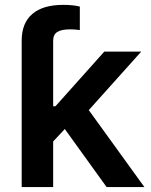

<svg xmlns="http://www.w3.org/2000/svg" viewBox="-20 -754 609 774"><path d="M67.4 0V-589.8Q67.4 -661.1 110.4 -697.8Q153.3 -734.4 234.9 -734.4Q275.4 -734.4 301.8 -727.5V-632.8Q281.2 -635.7 263.7 -635.7Q227.1 -635.7 210.7 -625Q194.3 -614.3 194.3 -589.8V-325.7H203.6L400.4 -545.9H549.3L337.9 -310.1L562 0H409.7L241.2 -233.9L194.3 -183.6V0Z"/></svg>

Font: Inter-SemiBold
Style: Regular
Weight: 600
Designer: Rasmus Andersson
Foundry: rsms
Version: Version 4.000;git-a52131595